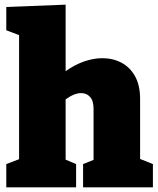

<svg xmlns="http://www.w3.org/2000/svg" viewBox="-20 -805 680 825"><path d="M7 0V-100L62 -121V-654L7 -675V-775L262 -785V-499Q301 -527 341.5 -541Q382 -555 420 -555Q465 -555 502 -535.5Q539 -516 560.5 -477Q582 -438 582 -380V-122L637 -100V0H337V-100L382 -118V-337Q382 -372 367 -388.5Q352 -405 329 -405Q299 -405 262 -378V-119L307 -100V0Z"/></svg>

Font: Bitter Black
Style: Regular
Weight: 900
Designer: Sol Matas, and Bitter project Authors
Foundry: Sol Matas
Version: Version 2.001